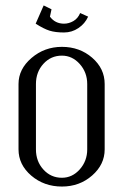

<svg xmlns="http://www.w3.org/2000/svg" viewBox="-20 -684 452 704"><path d="M47.9 -136.2V-376Q47.9 -430.7 95.5 -471.4Q143.1 -512.2 207 -512.2Q272 -512.2 317.9 -472.4Q363.8 -432.6 363.8 -376V-136.2Q363.8 -80.6 317.6 -40.3Q271.5 0 207 0Q141.6 0 94.7 -40Q47.9 -80.1 47.9 -136.2ZM110.8 -597.2 140.1 -664.1 168.9 -649.9 163.1 -623Q182.1 -597.2 214.8 -597.2Q232.4 -597.2 249 -606.7Q265.6 -616.2 273.9 -636.2L303.2 -623Q291.5 -597.2 267.6 -581.1Q243.7 -564.9 214.8 -564.9Q183.1 -564.9 161.9 -571.5Q140.6 -578.1 110.8 -597.2ZM111.8 -136.2Q111.8 -92.3 139.2 -62.3Q166.5 -32.2 207 -32.2Q245.1 -32.2 272.5 -63Q299.8 -93.8 299.8 -136.2V-376Q299.8 -418.5 272.5 -449.2Q245.1 -480 207 -480Q166.5 -480 139.2 -450Q111.8 -419.9 111.8 -376Z"/></svg>

Font: Gawaa
Style: Regular
Weight: 400
Designer: T. Christopher White
Version: Version 1.0